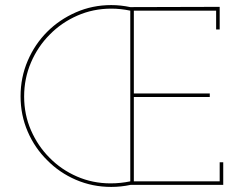

<svg xmlns="http://www.w3.org/2000/svg" viewBox="-20 -728 957 756"><path d="M831 -612H845V-701L493 -700Q474 -704 455.5 -706Q437 -708 418 -708Q344 -708 279 -679.5Q214 -651 166 -603Q117 -554 89 -488.5Q61 -423 61 -349Q61 -275 89 -210Q117 -145 166 -97Q214 -48 279 -20Q344 8 418 8Q437 8 456 6Q475 4 494 0H859V-89H845V-14H507V-346H806V-360H507V-686H831ZM75 -348Q75 -419 102 -482Q129 -545 176 -592Q222 -639 284.5 -666.5Q347 -694 418 -694Q437 -694 455.5 -692Q474 -690 493 -686V-14Q474 -10 454.5 -8Q435 -6 415 -6Q345 -6 283 -33Q221 -60 175 -107Q129 -153 102 -215Q75 -277 75 -348Z"/></svg>

Font: Josefin Slab Thin Thin
Style: Regular
Weight: 250
Version: Version 2.000